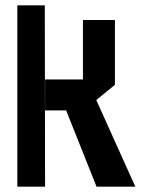

<svg xmlns="http://www.w3.org/2000/svg" viewBox="-20 -700 573 720"><path d="M342 0 228 -286H149V-402H291V-625H411V-382L341 -325L487 -1V0ZM45 0V-680H148L149 0Z"/></svg>

Font: Foldit Thin Medium
Style: Regular
Weight: 500
Version: Version 1.003